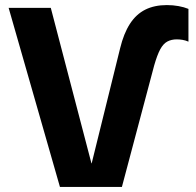

<svg xmlns="http://www.w3.org/2000/svg" viewBox="-20 -736 773 756"><path d="M216 0 14 -705H180L340 -93H341L453 -546Q467 -604 491.5 -642Q516 -680 552 -698Q588 -716 637 -716Q661 -716 683 -712Q705 -708 722 -701V-572Q711 -577 699 -579Q687 -581 676 -581Q655 -581 639 -572.5Q623 -564 611 -542Q599 -520 587 -478L460 0Z"/></svg>

Font: TikTok Sans 24pt
Style: Bold
Weight: 700
Version: Version 4.000